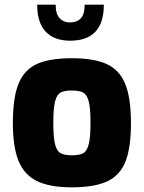

<svg xmlns="http://www.w3.org/2000/svg" viewBox="-20 -796 615 821"><path d="M35 -270Q35 -379 59.5 -438.5Q84 -498 138 -522.5Q192 -547 287 -547Q382 -547 436.5 -522Q491 -497 515.5 -437Q540 -377 540 -270Q540 -164 516.5 -105Q493 -46 438.5 -20.5Q384 5 287 5Q193 5 138.5 -21.5Q84 -48 59.5 -107.5Q35 -167 35 -270ZM367 -271Q367 -333 359.5 -362Q352 -391 336 -400Q320 -409 287 -409Q254 -409 238.5 -400Q223 -391 215.5 -362.5Q208 -334 208 -271Q208 -208 215.5 -179Q223 -150 239 -141Q255 -132 287 -132Q320 -132 336 -141Q352 -150 359.5 -179.5Q367 -209 367 -271ZM139 -776H218Q218 -736 235 -718Q252 -700 278 -700Q309 -700 325.5 -717.5Q342 -735 342 -776H424Q424 -622 280 -622Q212 -622 175.5 -660.5Q139 -699 139 -776Z"/></svg>

Font: Exo ExtraBold
Style: Regular
Weight: 800
Designer: Natanael Gama
Foundry: Natanael Gama
Version: Version 1.500